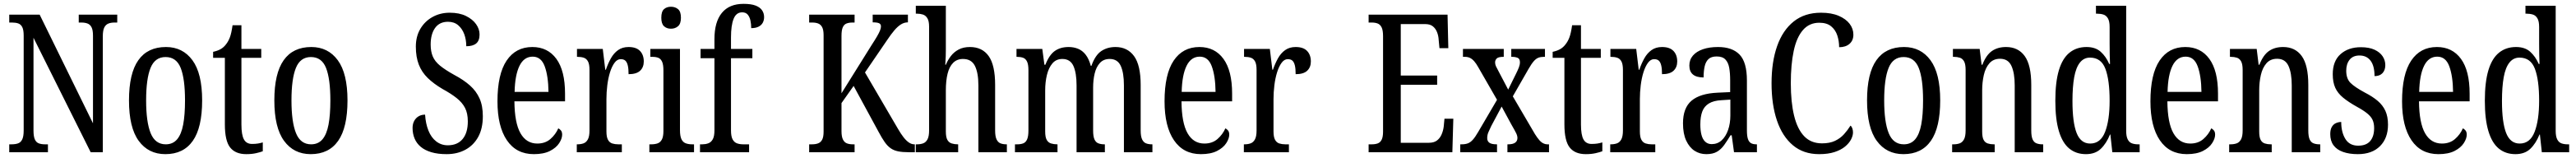

<svg xmlns="http://www.w3.org/2000/svg" viewBox="-20 -790 13379 820"><path d="M28 0V-41H40Q60 -41 74 -46Q88 -51 95.5 -66.5Q103 -82 103 -113V-605Q103 -635 95.5 -649.5Q88 -664 74.5 -668.5Q61 -673 43 -673H28V-714H186L463 -150V-605Q463 -634 455.5 -648.5Q448 -663 434.5 -668Q421 -673 403 -673H389V-714H589V-673H574Q556 -673 542.5 -667.5Q529 -662 521.5 -647Q514 -632 514 -601V0H451L154 -594V-113Q154 -82 161 -66.5Q168 -51 181.5 -46Q195 -41 213 -41H229V0Z M839 10Q751 10 700.5 -59Q650 -128 650 -269Q650 -409 698.5 -477.5Q747 -546 842 -546Q929 -546 979.5 -477.5Q1030 -409 1030 -269Q1030 -128 981.5 -59Q933 10 839 10ZM841 -41Q878 -41 900 -67Q922 -93 931.5 -143.5Q941 -194 941 -269Q941 -381 918.5 -437.5Q896 -494 840 -494Q785 -494 762 -437.5Q739 -381 739 -269Q739 -157 762.5 -99Q786 -41 841 -41Z M1259 10Q1203 10 1175.5 -24.5Q1148 -59 1148 -145V-490H1087V-521Q1110 -526 1126 -535Q1142 -544 1154 -560Q1166 -575 1174 -596Q1182 -617 1188 -659H1234V-536H1337V-490H1234V-144Q1234 -90 1247 -66.5Q1260 -43 1289 -43Q1306 -43 1319 -45Q1332 -47 1345 -51V-5Q1332 0 1310 5Q1288 10 1259 10Z M1594 10Q1506 10 1455.5 -59Q1405 -128 1405 -269Q1405 -409 1453.5 -477.5Q1502 -546 1597 -546Q1684 -546 1734.5 -477.5Q1785 -409 1785 -269Q1785 -128 1736.5 -59Q1688 10 1594 10ZM1596 -41Q1633 -41 1655 -67Q1677 -93 1686.5 -143.5Q1696 -194 1696 -269Q1696 -381 1673.5 -437.5Q1651 -494 1595 -494Q1540 -494 1517 -437.5Q1494 -381 1494 -269Q1494 -157 1517.5 -99Q1541 -41 1596 -41Z M2300 10Q2254 10 2220.5 0Q2187 -10 2165.5 -28Q2144 -46 2133.5 -71Q2123 -96 2123 -126Q2123 -147 2131.5 -162.5Q2140 -178 2154.5 -186.5Q2169 -195 2188 -195Q2191 -148 2205.5 -112Q2220 -76 2246 -56Q2272 -36 2306 -36Q2356 -36 2383 -68.5Q2410 -101 2410 -160Q2410 -202 2395.5 -230Q2381 -258 2352 -281Q2323 -304 2279 -328Q2233 -355 2202 -385Q2171 -415 2155.5 -454.5Q2140 -494 2140 -548Q2140 -601 2163.5 -640.5Q2187 -680 2227 -702Q2267 -724 2316 -724Q2366 -724 2400.5 -707Q2435 -690 2453 -664.5Q2471 -639 2471 -611Q2471 -579 2453.5 -564.5Q2436 -550 2402 -550Q2402 -584 2391.5 -612.5Q2381 -641 2360 -659Q2339 -677 2307 -677Q2263 -677 2240 -645Q2217 -613 2217 -559Q2217 -523 2228 -497Q2239 -471 2266 -449Q2293 -427 2340 -401Q2389 -375 2421.5 -346Q2454 -317 2471 -279Q2488 -241 2488 -187Q2488 -123 2464 -79.5Q2440 -36 2397.5 -13Q2355 10 2300 10Z M2753 10Q2662 10 2613 -62Q2564 -134 2564 -264Q2564 -405 2611.5 -475.5Q2659 -546 2745 -546Q2825 -546 2870 -484.5Q2915 -423 2915 -304V-264H2652Q2653 -152 2683.5 -98.5Q2714 -45 2771 -45Q2812 -45 2839 -68.5Q2866 -92 2880 -124Q2888 -120 2894 -112.5Q2900 -105 2900 -91Q2900 -71 2884.5 -47Q2869 -23 2836.5 -6.5Q2804 10 2753 10ZM2829 -313Q2828 -395 2809.5 -445.5Q2791 -496 2747 -496Q2702 -496 2678.5 -448.5Q2655 -401 2653 -313Z M2976 0V-41H2979Q2997 -41 3011 -46Q3025 -51 3033.5 -66.5Q3042 -82 3042 -113V-427Q3042 -457 3034 -471.5Q3026 -486 3012 -490.5Q2998 -495 2980 -495H2977V-536H3111L3124 -428H3127Q3138 -460 3153 -487Q3168 -514 3190.5 -530Q3213 -546 3245 -546Q3285 -546 3304.5 -525.5Q3324 -505 3324 -471Q3324 -441 3305 -423Q3286 -405 3245 -405Q3245 -433 3241 -450Q3237 -467 3228.5 -475Q3220 -483 3204 -483Q3186 -483 3172 -464Q3158 -445 3148.5 -414.5Q3139 -384 3134.5 -347.5Q3130 -311 3130 -276V-108Q3130 -79 3138 -64.5Q3146 -50 3160 -45.5Q3174 -41 3191 -41H3210V0Z M3353 0V-41H3363Q3382 -41 3396 -46Q3410 -51 3418 -66Q3426 -81 3426 -110V-425Q3426 -455 3419 -470Q3412 -485 3399.5 -490Q3387 -495 3368 -495H3358V-536H3512V-115Q3512 -84 3519.5 -68Q3527 -52 3541.5 -46.5Q3556 -41 3575 -41H3585V0ZM3465 -641Q3443 -641 3429 -654Q3415 -667 3415 -698Q3415 -730 3429 -742.5Q3443 -755 3465 -755Q3487 -755 3502 -742.5Q3517 -730 3517 -698Q3517 -667 3502 -654Q3487 -641 3465 -641Z M3616 0V-41H3628Q3644 -41 3658.5 -46Q3673 -51 3682 -66.5Q3691 -82 3691 -113V-488H3619V-536H3691V-587Q3691 -676 3729.5 -723Q3768 -770 3842 -770Q3882 -770 3905 -761Q3928 -752 3938.5 -736.5Q3949 -721 3949 -701Q3949 -685 3942 -672Q3935 -659 3920 -651.5Q3905 -644 3882 -644Q3882 -665 3878 -683.5Q3874 -702 3864 -714Q3854 -726 3835 -726Q3804 -726 3790.5 -692Q3777 -658 3777 -596V-536H3888V-488H3777V-113Q3777 -82 3785.5 -66.5Q3794 -51 3808.5 -46Q3823 -41 3840 -41H3871V0Z M4183 0V-41H4198Q4216 -41 4229.5 -46Q4243 -51 4250.5 -65Q4258 -79 4258 -107V-607Q4258 -635 4250.5 -649Q4243 -663 4230 -668Q4217 -673 4200 -673H4183V-714H4419V-673H4407Q4390 -673 4377 -668Q4364 -663 4357.5 -648Q4351 -633 4351 -604V-306L4508 -557Q4525 -583 4535.5 -601Q4546 -619 4551 -631.5Q4556 -644 4556 -653Q4556 -665 4546 -669.5Q4536 -674 4513 -674V-714H4696V-674Q4677 -674 4660 -663.5Q4643 -653 4625.5 -632.5Q4608 -612 4588 -582L4473 -414L4644 -122Q4659 -96 4673 -78Q4687 -60 4701 -50.5Q4715 -41 4729 -41H4732V0H4701Q4668 0 4645.5 -4.5Q4623 -9 4606.5 -20.5Q4590 -32 4575.5 -52.5Q4561 -73 4544 -105L4414 -344L4351 -255V-110Q4351 -81 4358.5 -66Q4366 -51 4379 -46Q4392 -41 4410 -41H4419V0Z M4737 0V-41H4744Q4761 -41 4775 -46Q4789 -51 4797.5 -66.5Q4806 -82 4806 -113V-651Q4806 -681 4797 -695.5Q4788 -710 4774 -714.5Q4760 -719 4744 -719H4737V-760H4893V-531Q4893 -515 4892.5 -499Q4892 -483 4891 -470.5Q4890 -458 4890 -454H4893Q4903 -478 4919 -499Q4935 -520 4959.5 -533Q4984 -546 5018 -546Q5082 -546 5115.5 -499Q5149 -452 5149 -349V-113Q5149 -82 5156.5 -66.5Q5164 -51 5177 -46Q5190 -41 5208 -41H5210V0H5062V-347Q5062 -412 5044 -448Q5026 -484 4982 -484Q4951 -484 4931 -464Q4911 -444 4902 -407.5Q4893 -371 4893 -321V-108Q4893 -78 4901 -64Q4909 -50 4923.5 -45.5Q4938 -41 4955 -41H4957V0Z M5252 0V-41H5264Q5282 -41 5295 -46Q5308 -51 5315 -66.5Q5322 -82 5322 -113V-426Q5322 -456 5314.5 -471Q5307 -486 5293.5 -490.5Q5280 -495 5262 -495H5260V-536H5394L5405 -454H5410Q5430 -505 5459 -525.5Q5488 -546 5531 -546Q5557 -546 5579.5 -537Q5602 -528 5619 -506.5Q5636 -485 5646 -448H5649Q5669 -504 5700.5 -525Q5732 -546 5774 -546Q5836 -546 5870.5 -499Q5905 -452 5905 -349V-113Q5905 -82 5912.5 -66.5Q5920 -51 5933 -46Q5946 -41 5964 -41H5966V0H5818V-347Q5818 -412 5801.5 -448Q5785 -484 5744 -484Q5712 -484 5693 -463Q5674 -442 5666 -408.5Q5658 -375 5658 -335V-113Q5658 -82 5665 -66.5Q5672 -51 5685.5 -46Q5699 -41 5716 -41H5719V0H5572V-347Q5572 -412 5555.5 -448Q5539 -484 5498 -484Q5466 -484 5446.5 -461Q5427 -438 5418 -401Q5409 -364 5409 -321V-108Q5409 -78 5417 -64Q5425 -50 5439.5 -45.5Q5454 -41 5471 -41H5473V0Z M6218 10Q6127 10 6078 -62Q6029 -134 6029 -264Q6029 -405 6076.5 -475.5Q6124 -546 6210 -546Q6290 -546 6335 -484.5Q6380 -423 6380 -304V-264H6117Q6118 -152 6148.5 -98.5Q6179 -45 6236 -45Q6277 -45 6304 -68.5Q6331 -92 6345 -124Q6353 -120 6359 -112.5Q6365 -105 6365 -91Q6365 -71 6349.5 -47Q6334 -23 6301.5 -6.5Q6269 10 6218 10ZM6294 -313Q6293 -395 6274.5 -445.5Q6256 -496 6212 -496Q6167 -496 6143.5 -448.5Q6120 -401 6118 -313Z M6441 0V-41H6444Q6462 -41 6476 -46Q6490 -51 6498.5 -66.5Q6507 -82 6507 -113V-427Q6507 -457 6499 -471.5Q6491 -486 6477 -490.5Q6463 -495 6445 -495H6442V-536H6576L6589 -428H6592Q6603 -460 6618 -487Q6633 -514 6655.5 -530Q6678 -546 6710 -546Q6750 -546 6769.5 -525.5Q6789 -505 6789 -471Q6789 -441 6770 -423Q6751 -405 6710 -405Q6710 -433 6706 -450Q6702 -467 6693.5 -475Q6685 -483 6669 -483Q6651 -483 6637 -464Q6623 -445 6613.5 -414.5Q6604 -384 6599.5 -347.5Q6595 -311 6595 -276V-108Q6595 -79 6603 -64.5Q6611 -50 6625 -45.5Q6639 -41 6656 -41H6675V0Z M7089 0V-41H7106Q7124 -41 7137 -46Q7150 -51 7157 -65.5Q7164 -80 7164 -107V-602Q7164 -633 7156.5 -648Q7149 -663 7136 -668Q7123 -673 7106 -673H7089V-714H7499L7503 -540H7457L7453 -582Q7452 -604 7444.5 -623Q7437 -642 7422.5 -653.5Q7408 -665 7383 -665H7256V-398H7445V-350H7256V-49H7402Q7428 -49 7443.5 -60.5Q7459 -72 7467.5 -91Q7476 -110 7479 -132L7483 -174H7529L7524 0Z M7565 0V-41H7572Q7591 -41 7604.5 -46Q7618 -51 7630.5 -65Q7643 -79 7658 -105L7756 -272L7658 -442Q7648 -460 7637.5 -472Q7627 -484 7615.5 -489.5Q7604 -495 7590 -495H7579V-536H7791V-495H7789Q7763 -495 7754.5 -486.5Q7746 -478 7746 -466Q7746 -456 7750.5 -446Q7755 -436 7764 -420L7814 -325L7855 -408Q7864 -426 7869.5 -440Q7875 -454 7875 -467Q7875 -485 7863 -490Q7851 -495 7834 -495H7830V-536H8005V-495H7998Q7983 -495 7971 -490.5Q7959 -486 7947 -472.5Q7935 -459 7919 -431L7838 -290L7953 -94Q7965 -75 7975.5 -63Q7986 -51 7996.5 -46Q8007 -41 8016 -41H8026V0H7810V-41H7814Q7838 -41 7850 -49.5Q7862 -58 7862 -74Q7862 -85 7855.5 -98.5Q7849 -112 7831 -143L7780 -237L7726 -136Q7718 -119 7711.5 -104.5Q7705 -90 7705 -73Q7705 -57 7716.5 -49Q7728 -41 7754 -41H7756V0Z M8217 10Q8161 10 8133.5 -24.5Q8106 -59 8106 -145V-490H8045V-521Q8068 -526 8084 -535Q8100 -544 8112 -560Q8124 -575 8132 -596Q8140 -617 8146 -659H8192V-536H8295V-490H8192V-144Q8192 -90 8205 -66.5Q8218 -43 8247 -43Q8264 -43 8277 -45Q8290 -47 8303 -51V-5Q8290 0 8268 5Q8246 10 8217 10Z M8344 0V-41H8347Q8365 -41 8379 -46Q8393 -51 8401.5 -66.5Q8410 -82 8410 -113V-427Q8410 -457 8402 -471.5Q8394 -486 8380 -490.5Q8366 -495 8348 -495H8345V-536H8479L8492 -428H8495Q8506 -460 8521 -487Q8536 -514 8558.5 -530Q8581 -546 8613 -546Q8653 -546 8672.5 -525.5Q8692 -505 8692 -471Q8692 -441 8673 -423Q8654 -405 8613 -405Q8613 -433 8609 -450Q8605 -467 8596.5 -475Q8588 -483 8572 -483Q8554 -483 8540 -464Q8526 -445 8516.5 -414.5Q8507 -384 8502.5 -347.5Q8498 -311 8498 -276V-108Q8498 -79 8506 -64.5Q8514 -50 8528 -45.5Q8542 -41 8559 -41H8578V0Z M8843 10Q8809 10 8782 -7.5Q8755 -25 8738.5 -60.5Q8722 -96 8722 -150Q8722 -230 8766.5 -267.5Q8811 -305 8902 -309L8967 -312V-373Q8967 -411 8962 -438.5Q8957 -466 8942 -481.5Q8927 -497 8897 -497Q8869 -497 8854.5 -483.5Q8840 -470 8834.5 -445.5Q8829 -421 8829 -388Q8792 -388 8773.5 -403.5Q8755 -419 8755 -450Q8755 -480 8773.5 -501.5Q8792 -523 8825.5 -534.5Q8859 -546 8904 -546Q8978 -546 9016 -506.5Q9054 -467 9054 -372V-113Q9054 -85 9059 -69.5Q9064 -54 9074.5 -47.5Q9085 -41 9103 -41H9106V0H8987L8975 -88H8969Q8952 -60 8936 -37.5Q8920 -15 8898.5 -2.5Q8877 10 8843 10ZM8871 -42Q8901 -42 8922.5 -61.5Q8944 -81 8956 -115Q8968 -149 8968 -191V-273L8922 -270Q8881 -268 8856.5 -253Q8832 -238 8822 -211Q8812 -184 8812 -144Q8812 -113 8818 -90Q8824 -67 8837.5 -54.5Q8851 -42 8871 -42Z M9429 10Q9348 10 9293 -36Q9238 -82 9210 -164.5Q9182 -247 9182 -358Q9182 -469 9211 -551Q9240 -633 9297 -678.5Q9354 -724 9439 -724Q9493 -724 9530.5 -708Q9568 -692 9587.5 -666.5Q9607 -641 9607 -610Q9607 -580 9587 -562.5Q9567 -545 9533 -545Q9533 -577 9523.5 -606Q9514 -635 9491.5 -653.5Q9469 -672 9430 -672Q9378 -672 9345 -634Q9312 -596 9297 -525.5Q9282 -455 9282 -358Q9282 -260 9299 -190Q9316 -120 9351.5 -83Q9387 -46 9444 -46Q9484 -46 9511.5 -59Q9539 -72 9558 -93Q9577 -114 9592 -138Q9598 -134 9601.5 -124Q9605 -114 9605 -103Q9605 -86 9595 -66.5Q9585 -47 9564 -29.5Q9543 -12 9509.5 -1Q9476 10 9429 10Z M9867 10Q9779 10 9728.5 -59Q9678 -128 9678 -269Q9678 -409 9726.5 -477.5Q9775 -546 9870 -546Q9957 -546 10007.5 -477.5Q10058 -409 10058 -269Q10058 -128 10009.5 -59Q9961 10 9867 10ZM9869 -41Q9906 -41 9928 -67Q9950 -93 9959.5 -143.5Q9969 -194 9969 -269Q9969 -381 9946.5 -437.5Q9924 -494 9868 -494Q9813 -494 9790 -437.5Q9767 -381 9767 -269Q9767 -157 9790.5 -99Q9814 -41 9869 -41Z M10120 0V-41H10127Q10145 -41 10159 -46Q10173 -51 10181.5 -66.5Q10190 -82 10190 -113V-427Q10190 -457 10182 -471.5Q10174 -486 10160 -490.5Q10146 -495 10129 -495H10124V-536H10263L10273 -454H10277Q10297 -505 10327 -525.5Q10357 -546 10400 -546Q10463 -546 10497 -499Q10531 -452 10531 -349V-113Q10531 -82 10538 -66.5Q10545 -51 10558.5 -46Q10572 -41 10589 -41H10593V0H10445V-347Q10445 -411 10428 -448Q10411 -485 10369 -485Q10334 -485 10313.5 -461.5Q10293 -438 10284.5 -400.5Q10276 -363 10276 -321V-108Q10276 -78 10283.5 -64Q10291 -50 10305 -45.5Q10319 -41 10336 -41H10341V0Z M10815 10Q10764 10 10728.5 -19Q10693 -48 10674.5 -109.5Q10656 -171 10656 -267Q10656 -364 10674.5 -425.5Q10693 -487 10729.5 -516.5Q10766 -546 10818 -546Q10864 -546 10891.5 -521.5Q10919 -497 10936 -458H10940Q10939 -481 10938.5 -508Q10938 -535 10938 -563V-650Q10938 -680 10929 -695Q10920 -710 10905.5 -714.5Q10891 -719 10873 -719H10867V-760H11024V-111Q11024 -82 11032 -66.5Q11040 -51 11054 -46Q11068 -41 11086 -41H11094V0H10952L10942 -92H10940Q10921 -45 10892 -17.5Q10863 10 10815 10ZM10837 -45Q10891 -45 10914.5 -105.5Q10938 -166 10938 -267Q10938 -375 10916 -433Q10894 -491 10836 -491Q10804 -491 10783.5 -465Q10763 -439 10754 -389Q10745 -339 10745 -266Q10745 -155 10766.5 -100Q10788 -45 10837 -45Z M11339 10Q11248 10 11199 -62Q11150 -134 11150 -264Q11150 -405 11197.5 -475.5Q11245 -546 11331 -546Q11411 -546 11456 -484.5Q11501 -423 11501 -304V-264H11238Q11239 -152 11269.5 -98.5Q11300 -45 11357 -45Q11398 -45 11425 -68.5Q11452 -92 11466 -124Q11474 -120 11480 -112.5Q11486 -105 11486 -91Q11486 -71 11470.5 -47Q11455 -23 11422.5 -6.5Q11390 10 11339 10ZM11415 -313Q11414 -395 11395.5 -445.5Q11377 -496 11333 -496Q11288 -496 11264.5 -448.5Q11241 -401 11239 -313Z M11559 0V-41H11566Q11584 -41 11598 -46Q11612 -51 11620.5 -66.5Q11629 -82 11629 -113V-427Q11629 -457 11621 -471.5Q11613 -486 11599 -490.5Q11585 -495 11568 -495H11563V-536H11702L11712 -454H11716Q11736 -505 11766 -525.5Q11796 -546 11839 -546Q11902 -546 11936 -499Q11970 -452 11970 -349V-113Q11970 -82 11977 -66.5Q11984 -51 11997.5 -46Q12011 -41 12028 -41H12032V0H11884V-347Q11884 -411 11867 -448Q11850 -485 11808 -485Q11773 -485 11752.5 -461.5Q11732 -438 11723.5 -400.5Q11715 -363 11715 -321V-108Q11715 -78 11722.5 -64Q11730 -50 11744 -45.5Q11758 -41 11775 -41H11780V0Z M12227 10Q12183 10 12150.5 -1.5Q12118 -13 12101 -36Q12084 -59 12084 -94Q12084 -117 12092 -131Q12100 -145 12113.5 -151Q12127 -157 12141 -157Q12141 -104 12162.5 -69Q12184 -34 12229 -34Q12271 -34 12291.5 -58Q12312 -82 12312 -125Q12312 -150 12304 -167.5Q12296 -185 12276.5 -201Q12257 -217 12224 -235Q12179 -260 12151 -283Q12123 -306 12110 -334.5Q12097 -363 12097 -405Q12097 -473 12137.5 -509Q12178 -545 12243 -545Q12286 -545 12314 -532Q12342 -519 12356 -498Q12370 -477 12370 -452Q12370 -426 12355.5 -410.5Q12341 -395 12314 -395Q12314 -448 12293.5 -475Q12273 -502 12236 -502Q12202 -502 12184.5 -480Q12167 -458 12167 -423Q12167 -382 12189 -360Q12211 -338 12263 -310Q12304 -289 12330.5 -266.5Q12357 -244 12370.5 -214.5Q12384 -185 12384 -143Q12384 -73 12342.5 -31.5Q12301 10 12227 10Z M12646 10Q12555 10 12506 -62Q12457 -134 12457 -264Q12457 -405 12504.5 -475.5Q12552 -546 12638 -546Q12718 -546 12763 -484.5Q12808 -423 12808 -304V-264H12545Q12546 -152 12576.5 -98.5Q12607 -45 12664 -45Q12705 -45 12732 -68.5Q12759 -92 12773 -124Q12781 -120 12787 -112.5Q12793 -105 12793 -91Q12793 -71 12777.5 -47Q12762 -23 12729.5 -6.5Q12697 10 12646 10ZM12722 -313Q12721 -395 12702.5 -445.5Q12684 -496 12640 -496Q12595 -496 12571.5 -448.5Q12548 -401 12546 -313Z M13046 10Q12995 10 12959.5 -19Q12924 -48 12905.5 -109.5Q12887 -171 12887 -267Q12887 -364 12905.5 -425.5Q12924 -487 12960.5 -516.5Q12997 -546 13049 -546Q13095 -546 13122.5 -521.5Q13150 -497 13167 -458H13171Q13170 -481 13169.5 -508Q13169 -535 13169 -563V-650Q13169 -680 13160 -695Q13151 -710 13136.5 -714.5Q13122 -719 13104 -719H13098V-760H13255V-111Q13255 -82 13263 -66.5Q13271 -51 13285 -46Q13299 -41 13317 -41H13325V0H13183L13173 -92H13171Q13152 -45 13123 -17.5Q13094 10 13046 10ZM13068 -45Q13122 -45 13145.5 -105.5Q13169 -166 13169 -267Q13169 -375 13147 -433Q13125 -491 13067 -491Q13035 -491 13014.5 -465Q12994 -439 12985 -389Q12976 -339 12976 -266Q12976 -155 12997.5 -100Q13019 -45 13068 -45Z"/></svg>

Font: Noto Serif Khmer ExtraCondensed
Style: Regular
Weight: 400
Width: 2
Designer: Danh Hong and the Monotype Design Team
Foundry: Monotype Imaging Inc.
Version: Version 2.004